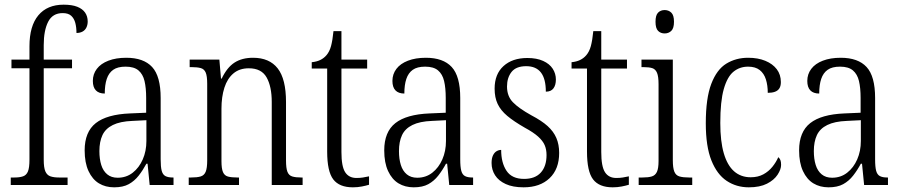

<svg xmlns="http://www.w3.org/2000/svg" viewBox="-20 -791 3856 821"><path d="M26 0V-32H42Q64 -32 78.5 -37Q93 -42 99.5 -58Q106 -74 106 -108V-499H29V-536H106V-593Q106 -680 144 -725.5Q182 -771 252 -771Q288 -771 310.5 -762Q333 -753 344 -737Q355 -721 355 -699Q355 -685 349.5 -673.5Q344 -662 333 -656Q322 -650 307 -650Q307 -674 302 -693Q297 -712 284.5 -723.5Q272 -735 248 -735Q205 -735 186 -698Q167 -661 167 -598V-536H288V-499H167V-108Q167 -74 174 -58Q181 -42 195.5 -37Q210 -32 232 -32H269V0Z M468 10Q431 10 403 -7Q375 -24 358.5 -59.5Q342 -95 342 -148Q342 -227 389.5 -264.5Q437 -302 536 -306L605 -309V-372Q605 -415 598 -444.5Q591 -474 572 -490Q553 -506 517 -506Q483 -506 464 -492.5Q445 -479 436.5 -453.5Q428 -428 428 -391Q403 -391 390 -404.5Q377 -418 377 -445Q377 -474 394 -496.5Q411 -519 443.5 -531.5Q476 -544 520 -544Q594 -544 630.5 -504.5Q667 -465 667 -372V-110Q667 -77 671.5 -60.5Q676 -44 687.5 -38Q699 -32 719 -32H722V0H620L611 -91H606Q591 -63 573 -40Q555 -17 530.5 -3.5Q506 10 468 10ZM483 -31Q520 -31 547.5 -52.5Q575 -74 590.5 -109.5Q606 -145 606 -188V-277L546 -274Q494 -272 462.5 -256.5Q431 -241 418 -213Q405 -185 405 -145Q405 -111 413 -85.5Q421 -60 438.5 -45.5Q456 -31 483 -31Z M787 0V-32H797Q823 -32 838 -36.5Q853 -41 859.5 -56.5Q866 -72 866 -105V-433Q866 -466 859.5 -481Q853 -496 838 -500Q823 -504 799 -504H791V-536H918L925 -455H928Q951 -503 983 -523.5Q1015 -544 1062 -544Q1132 -544 1167.5 -498.5Q1203 -453 1203 -355V-105Q1203 -72 1209 -56.5Q1215 -41 1229.5 -36.5Q1244 -32 1268 -32H1274V0H1142V-355Q1142 -421 1120 -460Q1098 -499 1044 -499Q1004 -499 978 -477Q952 -455 939.5 -416Q927 -377 927 -326V-102Q927 -70 933.5 -55Q940 -40 955 -36Q970 -32 995 -32H1002V0Z M1489 10Q1431 10 1405 -24Q1379 -58 1379 -143V-498H1313V-525Q1334 -527 1349.5 -534.5Q1365 -542 1376 -555Q1389 -570 1395.5 -594Q1402 -618 1406 -658H1440V-536H1550V-498H1440V-141Q1440 -79 1456 -54.5Q1472 -30 1504 -30Q1520 -30 1532 -32Q1544 -34 1558 -37V-1Q1545 3 1527 6.5Q1509 10 1489 10Z M1749 10Q1712 10 1684 -7Q1656 -24 1639.5 -59.5Q1623 -95 1623 -148Q1623 -227 1670.5 -264.5Q1718 -302 1817 -306L1886 -309V-372Q1886 -415 1879 -444.5Q1872 -474 1853 -490Q1834 -506 1798 -506Q1764 -506 1745 -492.5Q1726 -479 1717.5 -453.5Q1709 -428 1709 -391Q1684 -391 1671 -404.5Q1658 -418 1658 -445Q1658 -474 1675 -496.5Q1692 -519 1724.5 -531.5Q1757 -544 1801 -544Q1875 -544 1911.5 -504.5Q1948 -465 1948 -372V-110Q1948 -77 1952.5 -60.5Q1957 -44 1968.5 -38Q1980 -32 2000 -32H2003V0H1901L1892 -91H1887Q1872 -63 1854 -40Q1836 -17 1811.5 -3.5Q1787 10 1749 10ZM1764 -31Q1801 -31 1828.5 -52.5Q1856 -74 1871.5 -109.5Q1887 -145 1887 -188V-277L1827 -274Q1775 -272 1743.5 -256.5Q1712 -241 1699 -213Q1686 -185 1686 -145Q1686 -111 1694 -85.5Q1702 -60 1719.5 -45.5Q1737 -31 1764 -31Z M2219 10Q2173 10 2142.5 -4Q2112 -18 2097 -41.5Q2082 -65 2082 -94Q2082 -114 2088 -126.5Q2094 -139 2103.5 -144.5Q2113 -150 2123 -150Q2123 -95 2146 -60.5Q2169 -26 2221 -26Q2268 -26 2292.5 -53Q2317 -80 2317 -128Q2317 -152 2309 -170.5Q2301 -189 2281 -207Q2261 -225 2224 -245Q2177 -272 2149 -295.5Q2121 -319 2108 -346.5Q2095 -374 2095 -412Q2095 -474 2133 -508.5Q2171 -543 2235 -543Q2275 -543 2302.5 -530.5Q2330 -518 2343.5 -497Q2357 -476 2357 -451Q2357 -427 2346.5 -413Q2336 -399 2314 -399Q2314 -454 2293 -481Q2272 -508 2230 -508Q2187 -508 2167.5 -483.5Q2148 -459 2148 -421Q2148 -380 2173 -354Q2198 -328 2252 -298Q2296 -275 2321.5 -252Q2347 -229 2359 -201Q2371 -173 2371 -137Q2371 -68 2330 -29Q2289 10 2219 10Z M2600 10Q2542 10 2516 -24Q2490 -58 2490 -143V-498H2424V-525Q2445 -527 2460.5 -534.5Q2476 -542 2487 -555Q2500 -570 2506.5 -594Q2513 -618 2517 -658H2551V-536H2661V-498H2551V-141Q2551 -79 2567 -54.5Q2583 -30 2615 -30Q2631 -30 2643 -32Q2655 -34 2669 -37V-1Q2656 3 2638 6.5Q2620 10 2600 10Z M2711 0V-32H2727Q2752 -32 2767 -36.5Q2782 -41 2789 -56Q2796 -71 2796 -103V-431Q2796 -464 2789.5 -479.5Q2783 -495 2769.5 -499.5Q2756 -504 2731 -504H2723V-536H2857V-106Q2857 -73 2863.5 -57Q2870 -41 2885.5 -36.5Q2901 -32 2926 -32H2940V0ZM2822 -648Q2805 -648 2794 -659Q2783 -670 2783 -698Q2783 -726 2794 -737Q2805 -748 2822 -748Q2839 -748 2850.5 -737Q2862 -726 2862 -698Q2862 -670 2850.5 -659Q2839 -648 2822 -648Z M3182 10Q3129 10 3087.5 -17.5Q3046 -45 3022 -105Q2998 -165 2998 -264Q2998 -371 3021.5 -432.5Q3045 -494 3086 -519Q3127 -544 3179 -544Q3221 -544 3252.5 -531Q3284 -518 3301.5 -495Q3319 -472 3319 -440Q3319 -423 3312.5 -413Q3306 -403 3293.5 -398.5Q3281 -394 3263 -394Q3263 -426 3255 -451.5Q3247 -477 3228.5 -491.5Q3210 -506 3179 -506Q3143 -506 3116.5 -484.5Q3090 -463 3075 -410.5Q3060 -358 3060 -265Q3060 -187 3075 -135.5Q3090 -84 3119 -58.5Q3148 -33 3190 -33Q3221 -33 3244 -45.5Q3267 -58 3283 -78Q3299 -98 3308 -119Q3314 -114 3317 -106.5Q3320 -99 3320 -86Q3320 -67 3305 -44Q3290 -21 3259.5 -5.5Q3229 10 3182 10Z M3523 10Q3486 10 3458 -7Q3430 -24 3413.5 -59.5Q3397 -95 3397 -148Q3397 -227 3444.5 -264.5Q3492 -302 3591 -306L3660 -309V-372Q3660 -415 3653 -444.5Q3646 -474 3627 -490Q3608 -506 3572 -506Q3538 -506 3519 -492.5Q3500 -479 3491.5 -453.5Q3483 -428 3483 -391Q3458 -391 3445 -404.5Q3432 -418 3432 -445Q3432 -474 3449 -496.5Q3466 -519 3498.5 -531.5Q3531 -544 3575 -544Q3649 -544 3685.5 -504.5Q3722 -465 3722 -372V-110Q3722 -77 3726.5 -60.5Q3731 -44 3742.5 -38Q3754 -32 3774 -32H3777V0H3675L3666 -91H3661Q3646 -63 3628 -40Q3610 -17 3585.5 -3.5Q3561 10 3523 10ZM3538 -31Q3575 -31 3602.5 -52.5Q3630 -74 3645.5 -109.5Q3661 -145 3661 -188V-277L3601 -274Q3549 -272 3517.5 -256.5Q3486 -241 3473 -213Q3460 -185 3460 -145Q3460 -111 3468 -85.5Q3476 -60 3493.5 -45.5Q3511 -31 3538 -31Z"/></svg>

Font: Noto Serif Khmer Condensed Light
Style: Regular
Weight: 300
Width: 3
Designer: Danh Hong and the Monotype Design Team
Foundry: Monotype Imaging Inc.
Version: Version 2.004